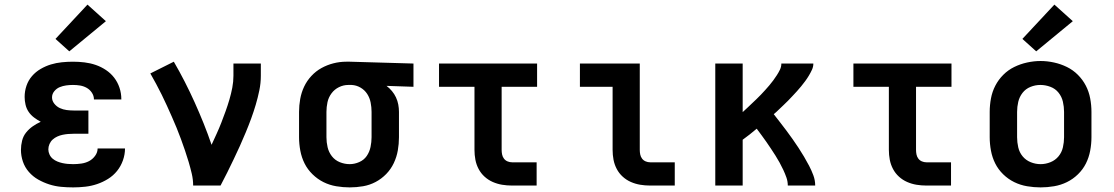

<svg xmlns="http://www.w3.org/2000/svg" viewBox="-20 -806 4840 834"><path d="M298 8Q271 8 245 5.5Q219 3 194 -5Q169 -13 146 -26Q123 -39 105.5 -59Q88 -79 79.5 -104Q71 -129 71 -155Q71 -175 76 -195Q81 -215 93.5 -230.5Q106 -246 122.5 -257.5Q139 -269 157 -277Q142 -285 128 -295.5Q114 -306 104.5 -320Q95 -334 91 -351Q87 -368 87 -385Q87 -410 95 -433.5Q103 -457 119 -475.5Q135 -494 156.5 -506.5Q178 -519 201 -526Q224 -533 248.5 -535.5Q273 -538 297 -538Q322 -538 347 -535Q372 -532 395.5 -524Q419 -516 440 -502Q461 -488 476 -468.5Q491 -449 499 -425Q507 -401 507 -376Q507 -376 507 -375.5Q507 -375 507 -374H388Q388 -375 388 -375Q388 -375 388 -375Q388 -390 379 -403.5Q370 -417 356.5 -424.5Q343 -432 328 -434.5Q313 -437 297 -437Q282 -437 267.5 -435Q253 -433 239.5 -427.5Q226 -422 216 -410Q206 -398 206 -383Q206 -368 216 -355.5Q226 -343 240 -336.5Q254 -330 269.5 -328Q285 -326 300 -326H364V-225H300Q288 -225 276 -224Q264 -223 252 -220.5Q240 -218 229 -213Q218 -208 209 -200Q200 -192 195 -180.5Q190 -169 190 -157Q190 -146 195 -135Q200 -124 209 -116.5Q218 -109 229 -104.5Q240 -100 251.5 -97.5Q263 -95 274.5 -94Q286 -93 298 -93Q315 -93 333 -95.5Q351 -98 366.5 -106Q382 -114 393 -129Q404 -144 404 -161H523Q523 -135 514 -109.5Q505 -84 488.5 -63.5Q472 -43 449.5 -29Q427 -15 402 -6.5Q377 2 350.5 5Q324 8 298 8ZM281 -583 221 -637 360 -786 440 -714Z M819 0Q819 -26 813 -51.5Q807 -77 799.5 -102.5Q792 -128 783.5 -152.5Q775 -177 766 -202Q757 -227 747 -251Q737 -275 726.5 -299Q716 -323 705 -347Q694 -371 682.5 -394.5Q671 -418 658.5 -441Q646 -464 633 -487L735 -538Q760 -495 782.5 -451Q805 -407 825.5 -361.5Q846 -316 864.5 -270Q883 -224 899 -177Q910 -201 921 -225Q932 -249 941.5 -273.5Q951 -298 960 -323Q969 -348 976.5 -373.5Q984 -399 989 -425Q994 -451 994 -477V-530H1113V-477Q1113 -445 1106.5 -413.5Q1100 -382 1091 -351.5Q1082 -321 1071 -291Q1060 -261 1047.5 -231Q1035 -201 1022 -172Q1009 -143 995 -114Q981 -85 967 -56.5Q953 -28 938 0Z M1499 8Q1470 8 1440.5 3Q1411 -2 1385 -15Q1359 -28 1337.5 -49Q1316 -70 1303 -96Q1290 -122 1284.5 -151.5Q1279 -181 1279 -210V-320Q1279 -348 1284 -376Q1289 -404 1301 -429.5Q1313 -455 1332.5 -476Q1352 -497 1376.5 -510.5Q1401 -524 1428.5 -531Q1456 -538 1484 -538Q1488 -538 1492 -538Q1496 -538 1500 -538L1776 -530V-429L1659 -433Q1672 -423 1682.5 -410.5Q1693 -398 1700 -383Q1707 -368 1710 -352Q1713 -336 1713 -320V-210Q1713 -181 1708 -152.5Q1703 -124 1690.5 -97.5Q1678 -71 1657.5 -50Q1637 -29 1611.5 -15.5Q1586 -2 1557 3Q1528 8 1499 8ZM1499 -93Q1520 -93 1540.5 -102Q1561 -111 1573 -128.5Q1585 -146 1589.5 -167.5Q1594 -189 1594 -210V-320Q1594 -340 1590 -360.5Q1586 -381 1575 -398Q1564 -415 1546 -425.5Q1528 -436 1507 -437H1500Q1498 -437 1496.5 -437Q1495 -437 1493 -437Q1472 -437 1452.5 -427.5Q1433 -418 1420 -400.5Q1407 -383 1402.5 -362Q1398 -341 1398 -320V-210Q1398 -188 1403 -166.5Q1408 -145 1421.5 -127.5Q1435 -110 1456 -101.5Q1477 -93 1499 -93Z M2204 0Q2182 0 2161 -3.5Q2140 -7 2120.5 -15.5Q2101 -24 2085 -38.5Q2069 -53 2059 -72Q2049 -91 2045 -112Q2041 -133 2041 -155V-429H1887V-530H2313V-429H2159V-155Q2159 -145 2161 -135Q2163 -125 2169 -117Q2175 -109 2184.5 -105Q2194 -101 2204 -101H2311V0Z M2804 0Q2782 0 2761 -3.5Q2740 -7 2720.5 -15.5Q2701 -24 2685 -38.5Q2669 -53 2659 -72Q2649 -91 2645 -112Q2641 -133 2641 -155V-429H2499V-530H2759V-155Q2759 -145 2761 -135Q2763 -125 2769 -117Q2775 -109 2784.5 -105Q2794 -101 2804 -101H2911V0Z M3087 0V-530H3206V-319Q3216 -328 3226 -337.5Q3236 -347 3246 -356.5Q3256 -366 3266 -375.5Q3276 -385 3285.5 -395Q3295 -405 3304 -415Q3313 -425 3322 -435.5Q3331 -446 3339 -457Q3347 -468 3354.5 -479.5Q3362 -491 3368 -503.5Q3374 -516 3374 -530H3513Q3513 -516 3507 -503Q3501 -490 3493.5 -477.5Q3486 -465 3477.5 -453.5Q3469 -442 3460 -431Q3451 -420 3441.5 -409.5Q3432 -399 3422.5 -389Q3413 -379 3403 -368.5Q3393 -358 3382.5 -348.5Q3372 -339 3362 -329Q3352 -319 3341 -310Q3355 -292 3369 -274Q3383 -256 3396.5 -238Q3410 -220 3423 -201.5Q3436 -183 3448.5 -164Q3461 -145 3472.5 -125.5Q3484 -106 3494.5 -86Q3505 -66 3513 -44.5Q3521 -23 3521 0H3402Q3402 -18 3396 -35Q3390 -52 3382.5 -68Q3375 -84 3366.5 -99.5Q3358 -115 3348.5 -130Q3339 -145 3329 -160Q3319 -175 3309 -189.5Q3299 -204 3288.5 -218Q3278 -232 3267 -247Q3252 -234 3236.5 -222Q3221 -210 3206 -199V0Z M4004 0Q3982 0 3961 -3.5Q3940 -7 3920.5 -15.5Q3901 -24 3885 -38.5Q3869 -53 3859 -72Q3849 -91 3845 -112Q3841 -133 3841 -155V-429H3687V-530H4113V-429H3959V-155Q3959 -145 3961 -135Q3963 -125 3969 -117Q3975 -109 3984.5 -105Q3994 -101 4004 -101H4111V0Z M4500 8Q4471 8 4441.5 3Q4412 -2 4385.5 -15Q4359 -28 4337.5 -49Q4316 -70 4303 -96Q4290 -122 4284.5 -151.5Q4279 -181 4279 -210V-320Q4279 -349 4284.5 -378.5Q4290 -408 4303.5 -434Q4317 -460 4338 -481Q4359 -502 4385.5 -515Q4412 -528 4441.5 -534.5Q4471 -541 4500 -541Q4529 -541 4558.5 -534.5Q4588 -528 4614.5 -515Q4641 -502 4662 -481Q4683 -460 4696.5 -434Q4710 -408 4715.5 -378.5Q4721 -349 4721 -320V-210Q4721 -181 4715.5 -151.5Q4710 -122 4697 -96Q4684 -70 4662.5 -49Q4641 -28 4614.5 -15Q4588 -2 4558.5 3Q4529 8 4500 8ZM4500 -93Q4522 -93 4543 -101.5Q4564 -110 4578 -127Q4592 -144 4597 -166Q4602 -188 4602 -210V-320Q4602 -342 4597 -364Q4592 -386 4578 -403.5Q4564 -421 4542.5 -429Q4521 -437 4499 -437Q4477 -437 4456 -428.5Q4435 -420 4421.5 -402.5Q4408 -385 4403 -363.5Q4398 -342 4398 -320V-210Q4398 -188 4403 -166Q4408 -144 4422 -127Q4436 -110 4457 -101.5Q4478 -93 4500 -93ZM4481 -583 4421 -637 4560 -786 4640 -714Z"/></svg>

Font: Iosevka Curly Slab Extended
Style: Bold
Weight: 700
Width: 7
Monospace: yes
Designer: Belleve Invis
Foundry: Belleve Invis
Version: Version 11.1.0; ttfautohint (v1.8.3)